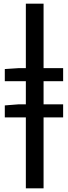

<svg xmlns="http://www.w3.org/2000/svg" viewBox="-20 -770 370 1040"><path d="M6 -330V-396L82 -401H120V-750H216V-401H322V-330H216V-205H322V-134H216V250H120V-134H6V-199L82 -205H120V-330Z"/></svg>

Font: Toshiba Sans
Style: Bold
Weight: 700
Designer: Paul D. Hunt
Foundry: Toshiba Corporation
Version: Version 2.020;PS 2.0;hotconv 1.0.86;makeotf.lib2.5.63406